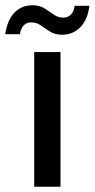

<svg xmlns="http://www.w3.org/2000/svg" viewBox="-61 -710 360 730"><path d="M69 0V-512H169V0ZM175 -578Q148 -578 129 -590Q110 -602 94 -613.5Q78 -625 57 -625Q41 -625 29.5 -614Q18 -603 15 -580H-41Q-33 -635 -5.5 -662.5Q22 -690 62 -690Q89 -690 107.5 -678.5Q126 -667 142.5 -655Q159 -643 180 -643Q197 -643 208.5 -654.5Q220 -666 223 -688H279Q272 -634 244 -606Q216 -578 175 -578Z"/></svg>

Font: DM Sans 12pt Medium
Style: Regular
Weight: 500
Version: Version 4.004;gftools[0.9.30]